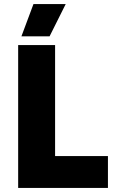

<svg xmlns="http://www.w3.org/2000/svg" viewBox="-20 -921 578 941"><path d="M302 -901H144L85 -743H223ZM69 0H509V-156H250V-700H69Z"/></svg>

Font: Fixel Display ExtraBold
Style: Regular
Weight: 800
Designer: AlfaBravo + MacPaw
Foundry: Kyrylo Tkachov, Marchela Mozhyna, Serhii Makarenko, Maria Weinstein, Zakhar Kryvoshyya
Version: Version 1.211